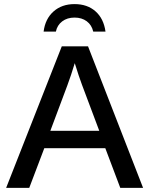

<svg xmlns="http://www.w3.org/2000/svg" viewBox="-20 -913 726 933"><path d="M195.3 -192.9 122.1 0H9.8L280.3 -688H407.7L675.3 0H564.5L491.7 -192.9ZM343.3 -606Q335.9 -581.1 325.4 -549.6Q314.9 -518.1 307.1 -497.6L224.6 -277.3H462.4L378.4 -501Q371.6 -519 362.3 -546.6Q353 -574.2 343.3 -606ZM342.3 -893.1Q404.3 -893.1 444.1 -857.9Q483.9 -822.8 492.7 -759.3H433.1Q425.8 -791.5 401.6 -809.6Q377.4 -827.6 342.3 -827.6Q306.6 -827.6 282.2 -809.1Q257.8 -790.5 251.5 -759.3H191.9Q199.7 -821.3 240 -857.2Q280.3 -893.1 342.3 -893.1Z"/></svg>

Font: Arimo Medium
Style: Regular
Weight: 500
Designer: Steve Matteson
Foundry: Monotype Imaging Inc.
Version: Version 1.33